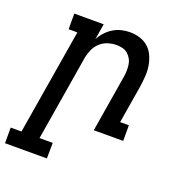

<svg xmlns="http://www.w3.org/2000/svg" viewBox="-177 -641 911 970"><g transform="rotate(20 278.0 -156.5)"><path d="M181 215H-44V131H14L108 -436H61V-520H219L205 -435Q216 -456 232.5 -474Q249 -492 269.5 -504.5Q290 -517 312.5 -522.5Q335 -528 358 -528Q386 -528 412 -520Q438 -512 457.5 -494.5Q477 -477 488 -452.5Q499 -428 503.5 -401Q508 -374 506 -345.5Q504 -317 500 -289L466 -84H513V0H355L405 -303Q408 -320 408.5 -336.5Q409 -353 407 -369.5Q405 -386 397.5 -400Q390 -414 378.5 -424.5Q367 -435 351 -439.5Q335 -444 318 -444Q295 -444 271.5 -437Q248 -430 229.5 -413Q211 -396 201 -373.5Q191 -351 187 -329L111 131H182Z"/></g></svg>

Font: Iosevka HT Medium Extended
Style: Italic
Weight: 500
Width: 7
Italic angle: -9°
Monospace: yes
Designer: Belleve Invis
Foundry: Belleve Invis
Version: Version 32.3.0; ttfautohint (v1.8.4)